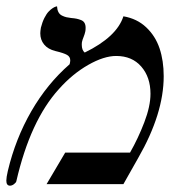

<svg xmlns="http://www.w3.org/2000/svg" viewBox="-43 -585 582 610"><path d="M349.1 -533.2Q392.1 -525.9 421.4 -498.3Q450.7 -470.7 463.9 -431.4Q477.1 -392.1 477.1 -342.8Q477.1 -224.1 396 -83L349.1 0H105L164.1 -100.1H370.1Q396 -145.5 415.5 -196.5Q435.1 -247.6 435.1 -287.1Q435.1 -339.8 405.8 -373.5Q376.5 -407.2 326.2 -407.2Q287.1 -407.2 237.1 -378.7Q187 -350.1 144 -301.8Q53.2 -201.7 8.8 -8.8Q7.8 -4.9 1.5 0Q-4.9 4.9 -11.2 4.9Q-22.9 4.9 -22.9 -11.2Q-22.9 -21.5 -18.1 -42Q6.3 -144.5 56.6 -231.7Q106.9 -318.8 178.2 -380.9Q180.2 -388.7 180.2 -393.1Q180.2 -404.8 169.9 -410.6Q159.7 -416.5 132.8 -422.9Q109.4 -428.7 97.2 -443.6Q85 -458.5 85 -479Q85 -485.4 86.9 -497.1Q91.3 -514.6 98.1 -528.1Q105 -541.5 111.6 -548.3Q118.2 -555.2 124.3 -559.1Q130.4 -563 134.3 -564L138.2 -564.9Q138.7 -554.2 142.6 -546.6Q146.5 -539.1 154.1 -535.4Q161.6 -531.7 168 -530.3Q174.3 -528.8 183.1 -527.8Q193.8 -526.9 200 -525.6Q206.1 -524.4 213.9 -521.5Q221.7 -518.6 225.3 -512.5Q229 -506.3 229 -497.1Q229 -488.8 228 -484.9Q226.1 -476.1 222.7 -467.8Q219.2 -459.5 217.8 -453.1Q216.8 -450.2 216.8 -442.9Q216.8 -425.8 226.1 -418Q328.1 -467.8 349.1 -533.2Z"/></svg>

Font: Common Serif Medium
Style: Italic
Weight: 500
Italic angle: -12°
Designer: Philipp H. Poll, Khaled Hosny
Foundry: Stefan Peev, Context Ltd.
Version: Version 1.026